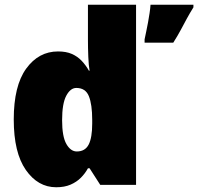

<svg xmlns="http://www.w3.org/2000/svg" viewBox="-20 -780 836 810"><path d="M796 -749Q781 -725 768.5 -702Q756 -679 743 -654.5Q730 -630 711 -600H590V-614Q593 -629 597 -647.5Q601 -666 604.5 -685.5Q608 -705 611 -724.5Q614 -744 615 -760H796ZM217 10Q140 10 89 -63Q38 -136 38 -276Q38 -418 90.5 -490.5Q143 -563 225 -563Q259 -563 283 -552.5Q307 -542 324.5 -523.5Q342 -505 355 -482H358Q354 -503 352.5 -540Q351 -577 351 -612V-760H554V0H403L358 -70H351Q339 -48 321 -30Q303 -12 277.5 -1Q252 10 217 10ZM304 -141Q339 -141 354 -170Q369 -199 369 -259V-274Q369 -339 355 -374Q341 -409 302 -409Q277 -409 259.5 -376Q242 -343 242 -273Q242 -204 260 -172.5Q278 -141 304 -141Z"/></svg>

Font: Noto Sans Display Black
Style: Regular
Weight: 900
Designer: Monotype Design Team
Foundry: Monotype Imaging Inc.
Version: Version 2.003